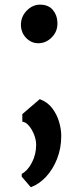

<svg xmlns="http://www.w3.org/2000/svg" viewBox="-20 -561 338 826"><path d="M73.5 199V187Q99.5 173 117.5 138Q135.5 103 135.5 62Q135.5 41 126.8 18.5Q118 -4 104.5 -20Q91 -36 76 -37.5V-70L151 -134.5Q184.5 -122 204.8 -95.2Q225 -68.5 234.2 -36.8Q243.5 -5 243.5 23.5Q243.5 77 225.5 122.5Q207.5 168 177.8 199.8Q148 231.5 112.5 244.5ZM145 -375Q115 -375 93 -397.2Q71 -419.5 70 -452.5Q69.5 -489 94.8 -515Q120 -541 152 -541Q188.5 -541 207.5 -518Q226.5 -495 227 -464Q228.5 -426.5 203.2 -400.8Q178 -375 145 -375Z"/></svg>

Font: Merriweather Sans
Style: Regular
Weight: 400
Designer: Eben Sorkin
Foundry: Eben Sorkin
Version: Version 1.008; ttfautohint (v1.7.19-72a1) -l 8 -r 50 -G 200 